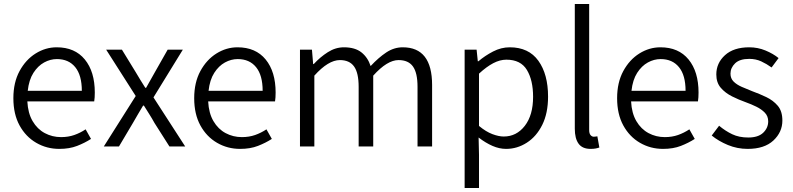

<svg xmlns="http://www.w3.org/2000/svg" viewBox="-20 -734 3973 962"><path d="M277 12Q214 12 161.5 -18.5Q109 -49 78 -105.5Q47 -162 47 -242Q47 -321 78 -378Q109 -435 158.5 -466Q208 -497 264 -497Q355 -497 405 -436Q455 -375 455 -270Q455 -244 452 -226H117Q120 -167 143.5 -127Q167 -87 204.5 -67Q242 -47 286 -47Q322 -47 352 -57.5Q382 -68 409 -86L436 -38Q405 -18 366.5 -3Q328 12 277 12ZM265 -438Q232 -438 201 -421Q170 -404 147.5 -369Q125 -334 119 -279H390Q390 -357 357 -397.5Q324 -438 265 -438Z M500 0 660 -253 512 -485H591L659 -374Q671 -354 683 -334Q695 -314 708 -294H712Q723 -314 734.5 -334Q746 -354 757 -374L820 -485H896L749 -246L908 0H829L754 -118Q742 -140 728 -162Q714 -184 701 -205H697Q684 -184 671.5 -162Q659 -140 646 -118L576 0Z M1183 12Q1120 12 1067.5 -18.5Q1015 -49 984 -105.5Q953 -162 953 -242Q953 -321 984 -378Q1015 -435 1064.5 -466Q1114 -497 1170 -497Q1261 -497 1311 -436Q1361 -375 1361 -270Q1361 -244 1358 -226H1023Q1026 -167 1049.5 -127Q1073 -87 1110.5 -67Q1148 -47 1192 -47Q1228 -47 1258 -57.5Q1288 -68 1315 -86L1342 -38Q1311 -18 1272.5 -3Q1234 12 1183 12ZM1171 -438Q1138 -438 1107 -421Q1076 -404 1053.5 -369Q1031 -334 1025 -279H1296Q1296 -357 1263 -397.5Q1230 -438 1171 -438Z M1483 0V-485H1543L1549 -413H1552Q1584 -448 1622.5 -472.5Q1661 -497 1703 -497Q1759 -497 1791 -471.5Q1823 -446 1837 -403Q1876 -445 1915 -471Q1954 -497 1998 -497Q2145 -497 2145 -308V0H2072V-299Q2072 -369 2049 -401Q2026 -433 1977 -433Q1920 -433 1850 -355V0H1777V-299Q1777 -369 1754 -401Q1731 -433 1683 -433Q1625 -433 1555 -355V0Z M2308 208V-485H2368L2374 -427H2377Q2410 -455 2450.5 -476Q2491 -497 2534 -497Q2629 -497 2677.5 -429.5Q2726 -362 2726 -250Q2726 -167 2697 -108.5Q2668 -50 2619.5 -19Q2571 12 2516 12Q2482 12 2447.5 -3Q2413 -18 2378 -45L2380 41V208ZM2504 -50Q2568 -50 2609.5 -103.5Q2651 -157 2651 -249Q2651 -332 2620 -383.5Q2589 -435 2517 -435Q2485 -435 2451.5 -417.5Q2418 -400 2380 -365V-103Q2415 -74 2447 -62Q2479 -50 2504 -50Z M2939 12Q2898 12 2879 -14Q2860 -40 2860 -89V-714H2932V-83Q2932 -65 2939 -57Q2946 -49 2955 -49Q2958 -49 2962 -49.5Q2966 -50 2973 -51L2983 5Q2975 8 2964.5 10Q2954 12 2939 12Z M3302 12Q3239 12 3186.5 -18.5Q3134 -49 3103 -105.5Q3072 -162 3072 -242Q3072 -321 3103 -378Q3134 -435 3183.5 -466Q3233 -497 3289 -497Q3380 -497 3430 -436Q3480 -375 3480 -270Q3480 -244 3477 -226H3142Q3145 -167 3168.5 -127Q3192 -87 3229.5 -67Q3267 -47 3311 -47Q3347 -47 3377 -57.5Q3407 -68 3434 -86L3461 -38Q3430 -18 3391.5 -3Q3353 12 3302 12ZM3290 -438Q3257 -438 3226 -421Q3195 -404 3172.5 -369Q3150 -334 3144 -279H3415Q3415 -357 3382 -397.5Q3349 -438 3290 -438Z M3726 12Q3674 12 3627 -7.5Q3580 -27 3546 -55L3583 -104Q3614 -78 3648.5 -61.5Q3683 -45 3729 -45Q3779 -45 3804 -69Q3829 -93 3829 -126Q3829 -152 3812 -169.5Q3795 -187 3769.5 -199.5Q3744 -212 3716 -222Q3682 -234 3648 -251Q3614 -268 3591.5 -294Q3569 -320 3569 -361Q3569 -418 3612.5 -457.5Q3656 -497 3734 -497Q3777 -497 3815.5 -481Q3854 -465 3881 -443L3846 -396Q3821 -414 3794 -426.5Q3767 -439 3734 -439Q3686 -439 3663 -416.5Q3640 -394 3640 -365Q3640 -341 3655.5 -325.5Q3671 -310 3696 -299Q3721 -288 3749 -277Q3785 -264 3819.5 -247.5Q3854 -231 3877 -204Q3900 -177 3900 -130Q3900 -72 3855 -30Q3810 12 3726 12Z"/></svg>

Font: Assistant
Style: Regular
Weight: 400
Designer: Hebrew By Ben Nathan, Latin by Paul Hunt
Version: Version 3.000